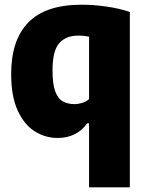

<svg xmlns="http://www.w3.org/2000/svg" viewBox="-20 -577 622 817"><path d="M359 220V-52.5H351Q331 -23 299 -6.5Q267 10 225 10Q172 10 127.2 -18.5Q82.5 -47 55 -107.2Q27.5 -167.5 27.5 -263Q27.5 -406.5 100.8 -481.8Q174 -557 328 -557Q379 -557 434 -549Q489 -541 532.5 -526V220ZM296.5 -134Q313 -134 329.8 -139.2Q346.5 -144.5 359 -155V-421Q349.5 -423 337.5 -424.2Q325.5 -425.5 313 -425.5Q260.5 -425.5 232 -393.2Q203.5 -361 203.5 -277.5Q203.5 -220 214.8 -188.8Q226 -157.5 247 -145.8Q268 -134 296.5 -134Z"/></svg>

Font: Encode Sans Semi Condensed ExtraBold
Style: Regular
Weight: 800
Width: 4
Designer: Multiple Designers
Foundry: Impallari Type
Version: Version 3.000; ttfautohint (v1.8.3) -l 8 -r 50 -G 200 -x 14 